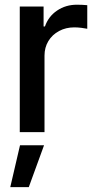

<svg xmlns="http://www.w3.org/2000/svg" viewBox="-20 -558 403 811"><path d="M63.5 -530.3H164.1V-446.3H169.9Q184.6 -488.8 221.2 -513.4Q257.8 -538.1 304.7 -538.1Q327.1 -538.1 348.6 -536.1V-436.5Q339.8 -438.5 324 -440.4Q308.1 -442.4 293.9 -442.4Q258.3 -442.4 229.5 -427Q200.7 -411.6 184.3 -384.5Q168 -357.4 168 -323.2V0H63.5ZM64.5 55.7H166L101.6 232.4H23.4Z"/></svg>

Font: Pretendard Medium
Style: Regular
Weight: 500
Designer: Base glyphs from Inter by Rasmus Andersson; Hangeul glyphs from Noto Sans CJK(Source Han Sans) by Jang Soo-young and Kan
Foundry: Kil Hyung-jin
Version: Version 1.309